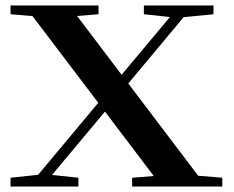

<svg xmlns="http://www.w3.org/2000/svg" viewBox="-20 -683 856 703"><path d="M18.6 0V-32.2L119.6 -43L339.8 -306.6L99.1 -624L18.6 -630.9V-663.1H340.8V-630.9L262.2 -624.5L425.3 -409.2L602.1 -620.6L506.8 -630.9V-663.1H761.7V-630.9L652.3 -620.1L449.7 -377.4L705.6 -39.6L793.9 -32.2V0H463.9V-32.2L543 -38.6L364.3 -274.4L170.4 -42.5L267.1 -32.2V0Z"/></svg>

Font: Elstob 10pt SemiBold
Style: Regular
Weight: 600
Designer: Peter S. Baker
Version: Version 1.015